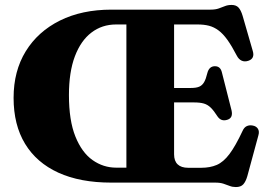

<svg xmlns="http://www.w3.org/2000/svg" viewBox="-20 -739 1082 777"><path d="M431 -700H831.5Q852 -700 865.2 -704.8Q878.5 -709.5 890.2 -714.2Q902 -719 917 -719Q935.5 -719 945.2 -708.5Q955 -698 962 -674.5L1003 -532.5Q1007.5 -517.5 1003 -507.5Q998.5 -497.5 985 -493Q970 -488 958 -493.5Q946 -499 938.5 -513.5Q918 -553 900.2 -577.8Q882.5 -602.5 864.2 -616Q846 -629.5 825.8 -634.8Q805.5 -640 779.5 -640H684.5V-114.5Q684.5 -87.5 699 -73.8Q713.5 -60 741.5 -60H794.5Q830 -60 857 -71.5Q884 -83 908.5 -115.5Q933 -148 962 -210Q968 -223.5 978.5 -228.5Q989 -233.5 1002.5 -231Q1017 -228.5 1023.8 -217.8Q1030.5 -207 1025.5 -190.5L981 -26.5Q974.5 -4 964.5 7Q954.5 18 934.5 18Q921 18 909.5 13.5Q898 9 884.5 4.5Q871 0 851 0H430.5Q304.5 0 216.2 -40.2Q128 -80.5 81.5 -157Q35 -233.5 35 -343Q35 -451.5 84.2 -531.5Q133.5 -611.5 222.5 -655.8Q311.5 -700 431 -700ZM259 -354Q259 -251.5 285 -186.8Q311 -122 354.5 -91.2Q398 -60.5 450.5 -60.5H491.5V-640H450Q393 -640 350 -607.2Q307 -574.5 283 -511Q259 -447.5 259 -354ZM611.5 -383H753Q774 -383 786.2 -388.2Q798.5 -393.5 806 -406.5Q813.5 -419.5 819 -443Q826 -470.5 849 -471Q872 -471.5 878 -446L917 -292.5Q924 -262 900.5 -254.5Q875.5 -246 860.5 -267.5Q845.5 -291 833 -303.2Q820.5 -315.5 805 -320Q789.5 -324.5 765.5 -324.5H611.5Z"/></svg>

Font: Fraunces
Style: Bold
Weight: 700
Version: Version 1.000;[b76b70a41]